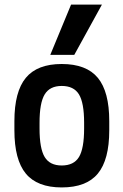

<svg xmlns="http://www.w3.org/2000/svg" viewBox="-20 -810 540 840"><path d="M250 10Q143 10 93 -50.5Q43 -111 43 -240V-280Q43 -409 93 -469.5Q143 -530 250 -530Q358 -530 408 -469.5Q458 -409 458 -280V-240Q458 -111 408 -50.5Q358 10 250 10ZM250 -86Q303 -86 325.5 -123Q348 -160 348 -248V-273Q348 -360 325.5 -397Q303 -434 250 -434Q198 -434 175.5 -397Q153 -360 153 -273V-248Q153 -160 175.5 -123Q198 -86 250 -86ZM305 -570H200L291 -790H426Z"/></svg>

Font: M PLUS Code Latin Medium
Style: Regular
Weight: 500
Designer: Coji Morishita
Foundry: UNDERFOREST DESIGN
Version: Version 1.002; ttfautohint (v1.8.3)